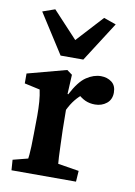

<svg xmlns="http://www.w3.org/2000/svg" viewBox="-78 -712 539 764"><g transform="rotate(10 192.0 -330.5)"><path d="M22.5 0 19.5 -42 80.1 -57.6Q81.1 -61.5 82 -74.2Q83 -86.9 84 -107.9Q85 -128.9 85 -157.2L85.9 -231.4Q85.9 -261.7 84 -287.6Q82 -313.5 77.1 -335.9L14.6 -349.6V-389.6L171.9 -431.6L193.4 -416L189.5 -337.9L192.4 -336.9Q220.7 -391.6 250 -411.1Q279.3 -430.7 308.6 -430.7Q334 -430.7 352.1 -417Q370.1 -403.3 370.1 -375Q370.1 -346.7 350.6 -331.1Q331.1 -315.4 303.7 -315.4Q282.2 -315.4 264.6 -323.2Q247.1 -331.1 227.5 -349.6L251 -346.7Q235.4 -335 220.7 -316.9Q206.1 -298.8 194.3 -274.4L195.3 -193.4Q196.3 -161.1 197.3 -133.3Q198.2 -105.5 199.2 -85.4Q200.2 -65.4 201.2 -57.6L286.1 -43.9L283.2 0ZM330.1 -643.6 227.5 -483.4H135.7L33.2 -643.6L83 -661.1L213.9 -520.5H151.4L280.3 -661.1Z"/></g></svg>

Font: Crimson Pro SemiBold
Style: Regular
Weight: 600
Designer: Jacques Le Bailly
Foundry: Baron von Fonthausen
Version: Version 1.003